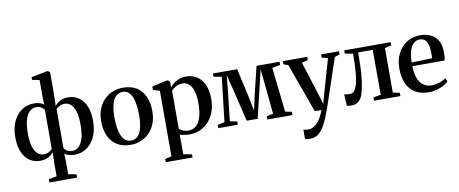

<svg xmlns="http://www.w3.org/2000/svg" viewBox="-84 -1199 4380 1831"><g transform="rotate(-10 2106.0 -283.0)"><path d="M270.5 230.5V198.5L348 184V53.5L350.5 -50Q341.5 -36 324.5 -21.8Q307.5 -7.5 282 2Q256.5 11.5 220.5 11.5Q180.5 11.5 144.8 -4.2Q109 -20 82.2 -52.2Q55.5 -84.5 40 -134Q24.5 -183.5 24.5 -250Q24.5 -315.5 41.2 -368.2Q58 -421 89 -459Q120 -497 162.5 -517.5Q205 -538 256.5 -538Q289 -538 313 -529.8Q337 -521.5 350 -511.5L347.5 -590.5V-748.5L277 -762V-788.5L433 -818.5H440L459 -805.5V-590.5L456 -477.5Q466 -491.5 482.8 -505.5Q499.5 -519.5 525.2 -529Q551 -538.5 586.5 -538.5Q627 -538.5 662.5 -522.5Q698 -506.5 725 -474Q752 -441.5 767.2 -392.2Q782.5 -343 782.5 -276Q782.5 -211.5 765.8 -158.5Q749 -105.5 718.5 -67.5Q688 -29.5 645.5 -9Q603 11.5 551.5 11.5Q518 11.5 494.2 2.8Q470.5 -6 457 -16L460 53.5V184L538 198.5V230.5ZM264.5 -43.5Q292.5 -43.5 314.5 -55.5Q336.5 -67.5 348 -81V-458Q342.5 -468 331.8 -477.5Q321 -487 305.8 -493.2Q290.5 -499.5 271 -499.5Q233 -499.5 205.5 -473Q178 -446.5 163.2 -394.5Q148.5 -342.5 148.5 -266.5Q148.5 -189.5 163.2 -140.2Q178 -91 204.2 -67.2Q230.5 -43.5 264.5 -43.5ZM536.5 -28Q574.5 -28 602 -54.2Q629.5 -80.5 644 -132.2Q658.5 -184 658.5 -260Q658.5 -337.5 643.8 -387Q629 -436.5 602.8 -460.2Q576.5 -484 543 -484Q515 -484 493.2 -472.5Q471.5 -461 459 -446.5V-69.5Q465 -59.5 475.8 -50Q486.5 -40.5 501.8 -34.2Q517 -28 536.5 -28Z M857.5 -258Q857.5 -327.5 879 -380Q900.5 -432.5 937.2 -467.8Q974 -503 1019.8 -520.8Q1065.5 -538.5 1114.5 -538.5Q1196 -538.5 1249.5 -504Q1303 -469.5 1329 -409Q1355 -348.5 1355 -269.5Q1355 -200 1333.5 -147.2Q1312 -94.5 1275.5 -59.2Q1239 -24 1193.2 -6.2Q1147.5 11.5 1098.5 11.5Q1038 11.5 992.8 -8.2Q947.5 -28 917.5 -64Q887.5 -100 872.5 -149.5Q857.5 -199 857.5 -258ZM1107 -28Q1145 -28 1171.2 -53Q1197.5 -78 1211 -129Q1224.5 -180 1224.5 -257.5Q1224.5 -307.5 1218.2 -351.5Q1212 -395.5 1198.5 -428.8Q1185 -462 1162.5 -480.8Q1140 -499.5 1107.5 -499.5Q1069 -499.5 1042.2 -474.5Q1015.5 -449.5 1002 -398.8Q988.5 -348 988.5 -269.5Q988.5 -219.5 994.8 -175.5Q1001 -131.5 1015 -98.2Q1029 -65 1051.8 -46.5Q1074.5 -28 1107 -28Z M1397 232.5V201.5L1459.5 187V-448L1396 -467.5V-500.5L1537 -532.5H1551L1570.5 -517L1569.5 -459Q1580 -474.5 1601.8 -493Q1623.5 -511.5 1655.2 -525.2Q1687 -539 1726 -539Q1786.5 -539 1832.2 -510.2Q1878 -481.5 1903.2 -424.8Q1928.5 -368 1928.5 -283Q1928.5 -218.5 1909 -164.8Q1889.5 -111 1854.2 -71.5Q1819 -32 1771.5 -10.5Q1724 11 1667.5 11Q1639 11 1612.2 6.2Q1585.5 1.5 1572.5 -3.5L1574 75.5V187L1656 201.5V232.5ZM1662.5 -27Q1706 -27 1737 -53.5Q1768 -80 1784.5 -133.8Q1801 -187.5 1801 -269Q1801 -326 1791.8 -366Q1782.5 -406 1766.2 -431.2Q1750 -456.5 1728.2 -468Q1706.5 -479.5 1681.5 -479.5Q1655 -479.5 1633.8 -470.8Q1612.5 -462 1597.5 -450Q1582.5 -438 1574 -428V-63Q1583 -50 1607 -38.5Q1631 -27 1662.5 -27Z M1947 0V-32L2014 -45.5L2064 -477.5L1986.5 -491.5V-522.5H2221L2283.5 -243.5L2311 -106L2341 -243.5L2408.5 -522.5H2631.5V-491L2553.5 -477L2601 -45L2665 -32V0H2421.5V-32L2484.5 -45.5L2457.5 -322L2441 -482.5L2403 -322.5L2332 -23H2225.5L2153.5 -323L2113 -482.5L2097 -323L2066 -45.5L2135.5 -32V0Z M2791.5 251.5Q2775.5 251.5 2762.8 249.5Q2750 247.5 2743 243.5V153Q2750 156.5 2763.5 158.8Q2777 161 2790.5 161Q2816 161 2838.8 149Q2861.5 137 2881.2 115.2Q2901 93.5 2917 64Q2933 34.5 2945 0H2880.5L2708.5 -476L2664 -492V-523L2899.5 -522.5V-491.5L2840 -476L2941 -158L2971.5 -52.5L3000 -155.5L3092.5 -476.5L3033.5 -491.5V-522.5H3208V-492L3159 -476.5Q3136 -409 3113.5 -342.2Q3091 -275.5 3070.8 -215.2Q3050.5 -155 3034.2 -106.5Q3018 -58 3007 -26Q2996 6 2992.5 15Q2963.5 94.5 2935.2 147Q2907 199.5 2872.8 225.5Q2838.5 251.5 2791.5 251.5Z M3235 8Q3220.5 8 3209.5 6.2Q3198.5 4.5 3191 2L3184 -109Q3194 -106.5 3210 -104.8Q3226 -103 3241 -103Q3275 -103 3295.8 -143.8Q3316.5 -184.5 3325.8 -267.5Q3335 -350.5 3335.5 -476.5L3257.5 -491V-522.5H3708V-491L3644 -476.5V-45L3709.5 -32V0H3454V-32L3526.5 -45V-480H3384.5V-428.5Q3384.5 -324.5 3377 -250Q3369.5 -175.5 3358.5 -128.2Q3347.5 -81 3336 -57.5Q3320.5 -25.5 3295.8 -8.8Q3271 8 3235 8Z M3987.5 11.5Q3906.5 11.5 3852.5 -21.8Q3798.5 -55 3771.8 -115.2Q3745 -175.5 3745 -256.5Q3745 -322.5 3764.2 -374.8Q3783.5 -427 3817.5 -463.5Q3851.5 -500 3896.5 -519.2Q3941.5 -538.5 3992.5 -538.5Q4085 -538.5 4137 -489.5Q4189 -440.5 4191 -348.5Q4191 -317 4189.5 -296Q4188 -275 4184.5 -261H3871Q3872 -214 3881.5 -175Q3891 -136 3909.5 -107.8Q3928 -79.5 3956.2 -64.2Q3984.5 -49 4023 -49Q4060.5 -49 4099.5 -62.2Q4138.5 -75.5 4160.5 -93L4176 -60Q4159.5 -43 4130 -26.5Q4100.5 -10 4063.5 0.8Q4026.5 11.5 3987.5 11.5ZM3871 -296.5 4069.5 -302.5Q4070.5 -315 4071 -327.2Q4071.5 -339.5 4071.5 -351.5Q4071.5 -421 4051.8 -460.2Q4032 -499.5 3984 -499.5Q3958 -499.5 3937.2 -486.5Q3916.5 -473.5 3901.8 -448Q3887 -422.5 3879.2 -384.8Q3871.5 -347 3871 -296.5Z"/></g></svg>

Font: Merriweather 96pt SemiBold
Style: Regular
Weight: 600
Version: Version 2.100